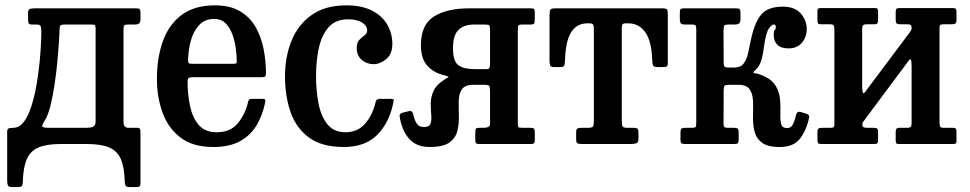

<svg xmlns="http://www.w3.org/2000/svg" viewBox="-20 -552 3718 736"><path d="M453.5 -440V-84Q453.5 -62 472.5 -62H507.5Q514.5 -62 516.5 -57.5Q518.5 -53 518.5 -46V149.5Q518.5 160.5 514.8 162.8Q511 165 499.5 165H477.5Q464 165 461.2 159.2Q458.5 153.5 458 141.5Q456.5 87 442.5 56.2Q428.5 25.5 397.2 12.8Q366 0 313 0H213Q159.5 0 128.2 13Q97 26 83 57.5Q69 89 67.5 144.5Q67 156 64.2 160.5Q61.5 165 48.5 165H24.5Q12 165 9.8 157.8Q7.5 150.5 7.5 139.5V-48Q7.5 -56 12 -59Q16.5 -62 30.5 -62Q54.5 -62 72 -85.8Q89.5 -109.5 101.2 -147.5Q113 -185.5 120.5 -229.8Q128 -274 132 -315.5Q136 -357 137.2 -387.5Q138.5 -418 138.5 -428.5Q138.5 -445.5 135.8 -451.8Q133 -458 120 -458H103.5Q92.5 -458 90 -462.5Q87.5 -467 87.5 -483V-500Q87.5 -514.5 93.2 -517.2Q99 -520 112.5 -520H500.5Q512 -520 515.2 -517.2Q518.5 -514.5 518.5 -503V-479Q518.5 -466 513 -462Q507.5 -458 498 -458H472.5Q460.5 -458 457 -455.2Q453.5 -452.5 453.5 -440ZM229.5 -458Q214 -458 211 -453.2Q208 -448.5 208 -432Q208 -422 206 -390.8Q204 -359.5 200 -317Q196 -274.5 189.5 -230.2Q183 -186 174 -149.2Q165 -112.5 153.5 -93.5Q137.5 -68.5 144 -65.2Q150.5 -62 167 -62H312.5Q326 -62 336.2 -66Q346.5 -70 346.5 -87V-441Q346.5 -451 344.8 -454.5Q343 -458 332 -458Z M581.5 -250Q581.5 -330 604.2 -393.8Q627 -457.5 676 -494.5Q725 -531.5 804 -531.5Q863 -531.5 901.2 -508.2Q939.5 -485 960.8 -446.8Q982 -408.5 990.8 -362.5Q999.5 -316.5 999.5 -271Q999.5 -261 995.8 -258.5Q992 -256 981.5 -256H714.5Q699 -256 699 -241.5Q699 -189 708.8 -144.2Q718.5 -99.5 742.5 -72.2Q766.5 -45 810.5 -45Q863 -45 891.2 -79Q919.5 -113 931 -161Q932 -166.5 934.8 -169.8Q937.5 -173 945 -173H986Q994 -173 995.8 -170.5Q997.5 -168 997 -162Q987.5 -113 964.8 -73.8Q942 -34.5 901.2 -11.5Q860.5 11.5 797.5 11.5Q719 11.5 671.8 -24.8Q624.5 -61 603 -120.5Q581.5 -180 581.5 -250ZM715 -307.5H873Q883 -307.5 885.2 -309Q887.5 -310.5 887.5 -316.5Q887.5 -340.5 883.5 -368.8Q879.5 -397 870 -422.2Q860.5 -447.5 844 -463.5Q827.5 -479.5 802 -479.5Q765 -479.5 743 -455.5Q721 -431.5 711.2 -395Q701.5 -358.5 701 -321Q701 -313 703.2 -310.2Q705.5 -307.5 715 -307.5Z M1072.5 -259Q1072.5 -334 1097.5 -395.8Q1122.5 -457.5 1174.5 -494.5Q1226.5 -531.5 1308 -531.5Q1367.5 -531.5 1406.8 -511Q1446 -490.5 1465 -456.8Q1484 -423 1484 -384Q1484 -345 1460.5 -325.5Q1437 -306 1411.5 -306Q1386.5 -306 1367 -322.2Q1347.5 -338.5 1347.5 -368.5Q1347.5 -389 1357.5 -399.2Q1367.5 -409.5 1377.5 -416.8Q1387.5 -424 1387.5 -435.5Q1387.5 -454 1367.2 -466Q1347 -478 1314.5 -478Q1266.5 -478 1239.8 -447.8Q1213 -417.5 1202.2 -367.8Q1191.5 -318 1191.5 -260.5Q1191.5 -203 1201.2 -154Q1211 -105 1235.5 -75Q1260 -45 1304 -45Q1351 -45 1380 -78.5Q1409 -112 1420.5 -163Q1423 -173 1436 -173H1478.5Q1487 -173 1488.5 -171.2Q1490 -169.5 1488.5 -163Q1474.5 -85.5 1428 -37Q1381.5 11.5 1297.5 11.5Q1213 11.5 1163.8 -25.2Q1114.5 -62 1093.5 -123.2Q1072.5 -184.5 1072.5 -259Z M1512 -105Q1510 -116.5 1523.5 -120L1547.5 -126Q1560 -129 1563.5 -115.5Q1569 -91 1577.8 -78Q1586.5 -65 1604.5 -65Q1625.5 -65 1630.2 -77.5Q1635 -90 1633.2 -110Q1631.5 -130 1631.2 -154.2Q1631 -178.5 1641.5 -202.5Q1652 -226.5 1682.5 -246Q1695 -254.5 1699 -256.5Q1703 -258.5 1683 -263.5Q1643 -272.5 1618.2 -299.8Q1593.5 -327 1593.5 -379.5Q1593.5 -457 1643 -488.5Q1692.5 -520 1778.5 -520H2016.5Q2025.5 -520 2027.8 -516.5Q2030 -513 2030 -503.5V-479Q2030 -466 2027.5 -462Q2025 -458 2012.5 -458H1983.5Q1969 -458 1967 -454.2Q1965 -450.5 1965 -435.5V-83Q1965 -68.5 1966.8 -65.2Q1968.5 -62 1983.5 -62H2013Q2023 -62 2026.5 -59Q2030 -56 2030 -45.5V-15.5Q2030 -6 2027 -3Q2024 0 2015 0H1818Q1808.5 0 1805.2 -2.5Q1802 -5 1802 -14.5V-44.5Q1802 -55.5 1804.5 -58.8Q1807 -62 1817.5 -62H1833.5Q1843 -62 1850.8 -64.8Q1858.5 -67.5 1858.5 -78.5V-203Q1858.5 -218.5 1855 -222.8Q1851.5 -227 1836 -227H1795.5Q1762.5 -227 1750.8 -209.8Q1739 -192.5 1738.5 -165.5Q1738 -138.5 1739 -108Q1740 -77.5 1733.2 -50.2Q1726.5 -23 1702.8 -5.8Q1679 11.5 1627.5 11.5Q1576 11.5 1548.2 -20.2Q1520.5 -52 1512 -105ZM1846.5 -287Q1858.5 -287 1858.5 -303V-435.5Q1858.5 -452 1855.5 -455Q1852.5 -458 1836 -458H1799Q1758 -458 1737.2 -437.2Q1716.5 -416.5 1716.5 -367Q1716.5 -317 1737.2 -302Q1758 -287 1799 -287Z M2188.5 -20.5V-44.5Q2188.5 -56.5 2193.2 -59.2Q2198 -62 2209.5 -62H2233Q2248.5 -62 2252.5 -66.5Q2256.5 -71 2256.5 -89.5V-440Q2256.5 -454 2253.2 -458.2Q2250 -462.5 2240 -462.5H2230.5Q2191 -462.5 2169.2 -428Q2147.5 -393.5 2145.5 -315.5Q2145 -304 2142 -299.5Q2139 -295 2126.5 -295H2103.5Q2091 -295 2088.8 -302.2Q2086.5 -309.5 2086.5 -320.5V-493.5Q2086.5 -511 2090.2 -515.5Q2094 -520 2110.5 -520H2519Q2533.5 -520 2536.8 -515.8Q2540 -511.5 2540 -496.5V-310.5Q2540 -299.5 2536 -297.2Q2532 -295 2521 -295H2500Q2486 -295 2483.5 -300.8Q2481 -306.5 2480.5 -318.5Q2478 -395 2453.2 -428.8Q2428.5 -462.5 2389.5 -462.5H2378.5Q2369 -462.5 2366.2 -458.5Q2363.5 -454.5 2363.5 -441V-90.5Q2363.5 -71.5 2367 -66.8Q2370.5 -62 2385.5 -62H2407.5Q2422 -62 2424.8 -57.5Q2427.5 -53 2427.5 -37.5V-21Q2427.5 -6 2419.8 -3Q2412 0 2398.5 0H2211.5Q2197 0 2192.8 -3.2Q2188.5 -6.5 2188.5 -20.5Z M3081.5 -101Q3072 -54 3047.2 -21.2Q3022.5 11.5 2969 11.5Q2921.5 11.5 2899.8 -5.8Q2878 -23 2871.8 -50.2Q2865.5 -77.5 2866.5 -108Q2867.5 -138.5 2866.5 -165.5Q2865.5 -192.5 2853.5 -209.8Q2841.5 -227 2809 -227H2776Q2760 -227 2757 -222.2Q2754 -217.5 2754 -201L2753.5 -79Q2753.5 -67.5 2757.2 -64.8Q2761 -62 2771 -62H2794.5Q2805 -62 2808.2 -58.2Q2811.5 -54.5 2811.5 -43.5V-16Q2811.5 -6.5 2808.2 -3.2Q2805 0 2795 0H2604.5Q2595 0 2591.8 -3.5Q2588.5 -7 2588.5 -16.5V-43.5Q2588.5 -55 2592.2 -58.5Q2596 -62 2606.5 -62H2632Q2643.5 -62 2646.2 -65Q2649 -68 2649 -81V-438Q2649 -451 2646.2 -454.5Q2643.5 -458 2633 -458H2605Q2594 -458 2590 -462.2Q2586 -466.5 2586 -479.5V-503Q2586 -514 2588.8 -517Q2591.5 -520 2602 -520H2800.5Q2811.5 -520 2815 -517.2Q2818.5 -514.5 2818.5 -503V-479Q2818.5 -465.5 2812.8 -461.8Q2807 -458 2797 -458H2772.5Q2760.5 -458 2757 -454.5Q2753.5 -451 2753.5 -434.5L2754 -316Q2754 -301.5 2757 -297.2Q2760 -293 2774 -293H2795Q2818.5 -293 2830.2 -308Q2842 -323 2847.2 -346Q2852.5 -369 2857 -392Q2870.5 -461.5 2896.2 -494Q2922 -526.5 2980.5 -526.5Q3027 -526.5 3049.8 -500Q3072.5 -473.5 3072.5 -441Q3072.5 -410.5 3054.2 -388.5Q3036 -366.5 3003 -366.5Q2974 -366.5 2960 -380.2Q2946 -394 2946 -417.5Q2946 -434 2950 -437Q2954 -440 2954 -448.5Q2954 -458 2945.5 -458Q2938.5 -458 2927.5 -442.8Q2916.5 -427.5 2909.5 -379Q2906 -348 2898.8 -322.2Q2891.5 -296.5 2874 -282Q2862 -272.5 2875.8 -270.8Q2889.5 -269 2906 -261.5Q2940.5 -246 2954.5 -221Q2968.5 -196 2970.5 -168.5Q2972.5 -141 2971.5 -116.5Q2970.5 -92 2974.5 -76.5Q2978.5 -61 2997 -61Q3012 -61 3019 -74.5Q3026 -88 3032 -112.5Q3035.5 -126 3048.5 -123L3069.5 -116.5Q3084 -113 3081.5 -101Z M3581.5 -84.5Q3581.5 -71.5 3583.8 -66.8Q3586 -62 3599.5 -62H3633.5Q3641.5 -62 3644 -58.8Q3646.5 -55.5 3646.5 -47V-11Q3646.5 -3 3642.8 -1.5Q3639 0 3631 0H3424.5Q3417 0 3415.2 -3.8Q3413.5 -7.5 3413.5 -15.5V-47.5Q3413.5 -62 3426 -62H3455.5Q3467 -62 3470.8 -65.2Q3474.5 -68.5 3474.5 -81.5V-301Q3474.5 -316 3472.2 -322.2Q3470 -328.5 3464.5 -321L3293.5 -91.5Q3291 -88 3288.2 -83.8Q3285.5 -79.5 3285.5 -73.5Q3285.5 -66 3290.8 -64Q3296 -62 3305.5 -62H3329Q3339 -62 3342.5 -59Q3346 -56 3346 -45V-15Q3346 -6 3343.2 -3Q3340.5 0 3332 0H3127.5Q3118.5 0 3116 -3.2Q3113.5 -6.5 3113.5 -16V-46Q3113.5 -56.5 3117.5 -59.2Q3121.5 -62 3131.5 -62H3161.5Q3171 -62 3174.8 -64.2Q3178.5 -66.5 3178.5 -76V-436.5Q3178.5 -449.5 3176 -454.2Q3173.5 -459 3160.5 -459H3126.5Q3118 -459 3115.8 -462.2Q3113.5 -465.5 3113.5 -474V-510Q3113.5 -518 3117 -519.5Q3120.5 -521 3129 -521H3335Q3342.5 -521 3344.2 -517.2Q3346 -513.5 3346 -505.5V-473.5Q3346 -459 3334 -459H3304.5Q3293 -459 3289 -455.8Q3285 -452.5 3285 -439.5V-224Q3285 -204.5 3287.5 -197.2Q3290 -190 3297.5 -201L3470 -431.5Q3474.5 -438 3474.5 -444Q3474.5 -455 3470 -457Q3465.5 -459 3454.5 -459H3430.5Q3421 -459 3417.2 -462Q3413.5 -465 3413.5 -476V-506Q3413.5 -515 3416.2 -518Q3419 -521 3427.5 -521H3632.5Q3641.5 -521 3644 -517.8Q3646.5 -514.5 3646.5 -505V-475Q3646.5 -464.5 3642.2 -461.8Q3638 -459 3628.5 -459H3598.5Q3588.5 -459 3585 -456.8Q3581.5 -454.5 3581.5 -445Z"/></svg>

Font: Besley* Narrow Medium
Style: Regular
Weight: 500
Width: 4
Designer: Owen Earl
Foundry: indestructible type*
Version: Version 3.000; ttfautohint (v1.8.3)